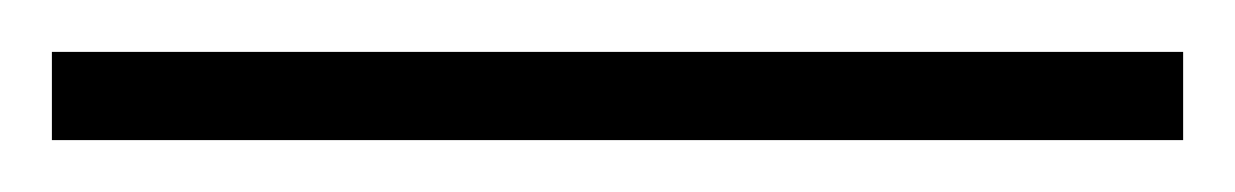

<svg xmlns="http://www.w3.org/2000/svg" viewBox="-24 -814 476 74"><path d="M432 -760V-794H-4V-760Z"/></svg>

Font: Noto Sans Sinhala UI Condensed ExtraLight
Style: Regular
Weight: 200
Width: 3
Designer: Jelle Bosma - Monotype Design Team
Foundry: Monotype Imaging Inc.
Version: Version 2.006